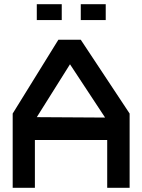

<svg xmlns="http://www.w3.org/2000/svg" viewBox="-20 -888 673 908"><path d="M593 -351V0H487V-226H145V0H40V-351L256 -700H362ZM154 -334 477 -332 311 -584ZM154 -868H272V-793H154ZM362 -793V-868H480V-793Z"/></svg>

Font: Turret Road ExtraBold
Style: Regular
Weight: 800
Designer: Noponies
Foundry: Noponies
Version: Version 1.001; ttfautohint (v1.8)